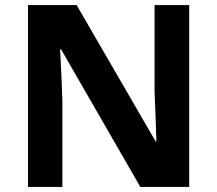

<svg xmlns="http://www.w3.org/2000/svg" viewBox="-20 -734 853 754"><path d="M723 0H531L220 -540H216Q218 -506 219.5 -472Q221 -438 222.5 -404Q224 -370 225 -336V0H90V-714H281L591 -179H594Q593 -212 592 -245Q591 -278 589.5 -310.5Q588 -343 587 -376V-714H723Z"/></svg>

Font: Noto Sans Sinhala
Style: Regular
Weight: 400
Designer: Jelle Bosma - Monotype Design Team
Foundry: Monotype Imaging Inc.
Version: Version 2.006